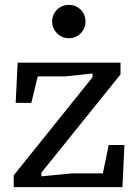

<svg xmlns="http://www.w3.org/2000/svg" viewBox="-20 -764 564 784"><path d="M36 0V-48L358 -449V-464L246 -452H134L108 -344H44L52 -508H472V-460L149 -59V-44L274 -56H400L424 -172H488L480 0ZM261 -608Q233 -608 213 -628Q193 -648 193 -676Q193 -705 213 -724.5Q233 -744 261 -744Q290 -744 309.5 -724.5Q329 -705 329 -676Q329 -648 309.5 -628Q290 -608 261 -608Z"/></svg>

Font: Source Serif 4 Caption
Style: Regular
Weight: 400
Designer: Frank Grießhammer
Foundry: Adobe Systems Incorporated
Version: Version 4.004;hotconv 1.0.117;makeotfexe 2.5.65602